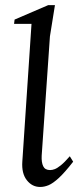

<svg xmlns="http://www.w3.org/2000/svg" viewBox="-20 -713 307 744"><path d="M135.6 11.5Q104.5 11.5 83.9 -14.8Q63.3 -41 66.5 -87L102.1 -620.4H34.5L36.5 -637.1L166.5 -693H192.9L173.5 -572.1L141.5 -109.3Q140.3 -83.7 147.4 -68.9Q154.5 -54 174 -54Q182.6 -54 192.1 -57.6Q201.7 -61.2 215.8 -72.5Q229.9 -83.8 250.5 -107.5L263.5 -86.4Q231.1 -44.8 208.1 -23.5Q185 -2.3 168.3 4.6Q151.6 11.5 135.6 11.5Z"/></svg>

Font: Ancizar Serif Light
Style: Italic
Weight: 300
Italic angle: -4°
Designer: Cesar Puertas, Viviana Monsalve, Julian Moncada, Julian Prieto, Jose Castro, Felipe Aragon, Mariel Hernandez, Sara Alarc
Version: Version 8.100